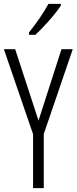

<svg xmlns="http://www.w3.org/2000/svg" viewBox="-20 -967 394 987"><path d="M293 -939V-947H229C202 -898 171 -853 129 -800V-788H162C202 -825 264 -893 293 -939ZM178 -347 58 -714H0L150 -277V0H205V-278L354 -714H296Z"/></svg>

Font: Noto Sans Georgian ExtraCondensed Light
Style: Regular
Weight: 300
Width: 2
Designer: Monotype Design Team, Akaki Razmadze
Foundry: Google LLC
Version: Version 2.005